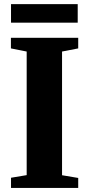

<svg xmlns="http://www.w3.org/2000/svg" viewBox="-20 -930 441 950"><path d="M112 -63.5V-675L34 -690.5V-743H367V-690.5L287 -675V-63L367 -49.5V0H34.5V-50.5ZM364.5 -909.5V-818H34.5V-909.5Z"/></svg>

Font: Merriweather 60pt Black
Style: Regular
Weight: 900
Version: Version 2.100